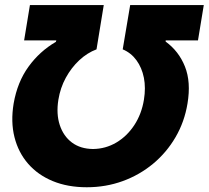

<svg xmlns="http://www.w3.org/2000/svg" viewBox="-20 -748 845 777"><path d="M35.2 -329.1Q50.3 -416 95.5 -478.3Q140.6 -540.5 206.1 -578.6L208 -584.5H77.6L101.1 -727.5H399.9L370.6 -548.3Q333 -534.2 300.8 -504.2Q268.6 -474.1 246.3 -433.3Q224.1 -392.6 216.3 -344.7Q207 -287.1 221.9 -241.9Q236.8 -196.8 271.2 -171.1Q305.7 -145.5 356.4 -145Q407.2 -145.5 450.7 -171.1Q494.1 -196.8 523.7 -241.9Q553.2 -287.1 562.5 -344.7Q570.3 -392.6 562.3 -433.3Q554.2 -474.1 532.2 -504.2Q510.3 -534.2 476.6 -548.3L506.8 -727.5H804.7L781.2 -584.5H650.4V-579.6Q703.6 -541 728.5 -478.5Q753.4 -416 738.8 -329.1Q726.6 -254.9 690.4 -192.9Q654.3 -130.9 599.6 -85.4Q544.9 -40 476.6 -15.1Q408.2 9.8 331.1 9.8Q253.9 9.8 193.6 -15.1Q133.3 -40 93.8 -85.4Q54.2 -130.9 38.6 -192.9Q22.9 -254.9 35.2 -329.1Z"/></svg>

Font: Inter Tight ExtraBold
Style: Italic
Weight: 800
Italic angle: -9.39999°
Designer: Rasmus Andersson
Foundry: rsms
Version: Version 3.004